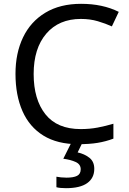

<svg xmlns="http://www.w3.org/2000/svg" viewBox="-20 -744 672 1004"><path d="M403 -645Q288 -645 222 -568Q156 -491 156 -357Q156 -224 217.5 -146.5Q279 -69 402 -69Q449 -69 491 -77Q533 -85 573 -97V-19Q533 -4 490.5 3Q448 10 389 10Q280 10 207 -35Q134 -80 97.5 -163Q61 -246 61 -358Q61 -466 100.5 -548.5Q140 -631 217 -677.5Q294 -724 404 -724Q517 -724 601 -682L565 -606Q532 -621 491.5 -633Q451 -645 403 -645ZM473 139Q473 187 436 213.5Q399 240 325 240Q293 240 275 235V180Q284 182 299 183.5Q314 185 328 185Q364 185 383 175.5Q402 166 402 141Q402 115 375.5 103Q349 91 311 86L354 0H412L386 53Q422 61 447.5 81Q473 101 473 139Z"/></svg>

Font: Noto Sans Sharada
Style: Regular
Weight: 400
Designer: Monotype Design Team
Foundry: Monotype Imaging Inc.
Version: Version 2.006; ttfautohint (v1.8.4.7-5d5b)